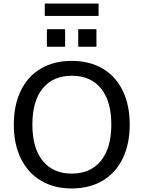

<svg xmlns="http://www.w3.org/2000/svg" viewBox="-20 -1057 811 1085"><path d="M58 -352Q58 -463 97.5 -544.5Q137 -626 211 -669.5Q285 -713 385 -713Q486 -713 560 -669.5Q634 -626 673.5 -544.5Q713 -463 713 -353Q713 -243 673.5 -161.5Q634 -80 560 -36Q486 8 385 8Q285 8 211.5 -36Q138 -80 98 -161Q58 -242 58 -352ZM609 -353Q609 -486 550.5 -557.5Q492 -629 385 -629Q280 -629 221.5 -557.5Q163 -486 163 -353Q163 -220 221.5 -148Q280 -76 385 -76Q491 -76 550 -148Q609 -220 609 -353ZM245 -892H348V-793H245ZM422 -892H525V-793H422ZM233 -967V-1037H537V-967Z"/></svg>

Font: wassup Sans
Style: Medium
Weight: 600
Version: Version 2.001